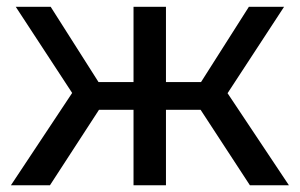

<svg xmlns="http://www.w3.org/2000/svg" viewBox="-20 -550 890 570"><path d="M553.4 -257.9 633.1 -307 837.7 0H721.9ZM216.1 -307 295.9 -257.9 128.3 0H12.4ZM26.7 -529.9H130.4L298.4 -265.6L207.6 -253.6ZM233.9 -306.3H405.7V-224H233.9ZM376.4 -529.9H472.7V0H376.4ZM443.3 -306.3H616.3V-224H443.3ZM550.9 -265.6 718.9 -529.9H823.4L642.7 -253.6Z"/></svg>

Font: iiserrat Thin
Style: Regular
Weight: 100
Designer: Akira Ohta
Foundry: Akira Ohta
Version: Version 1.200;Glyphs 3.3.1 (3343)